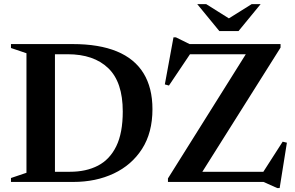

<svg xmlns="http://www.w3.org/2000/svg" viewBox="-20 -904 1465 954"><path d="M590 -350Q590 -496 518 -565.2Q446 -634.5 316 -634.5H182.5L174 -685H341.5Q472 -685 560.2 -648.8Q648.5 -612.5 693 -540.2Q737.5 -468 737.5 -361.5Q737.5 -245 686 -164.5Q634.5 -84 545.5 -42Q456.5 0 344.5 0H174L182.5 -50.5H327.5Q408 -50.5 466.8 -81Q525.5 -111.5 557.8 -177.5Q590 -243.5 590 -350ZM34.5 0V-19.5L111.5 -45.5V-639.5L34.5 -665.5V-685H253V0ZM1374 -685V-667.5L970 -26L915.5 -50.5H1288.5L1384.5 -200L1405.5 -195L1369.5 30.5H1357.5L1289.5 0H814.5V-17.5L1217 -659.5L1298 -634.5H924L819.5 -479L799 -484.5L842 -718.5H854L922 -685ZM1132 -803.5H1102.5L1230.5 -883.5H1275L1165 -749.5H1070L960 -883.5H1004.5Z"/></svg>

Font: Newsreader 36pt SemiBold
Style: Regular
Weight: 600
Designer: Hugues Gentile
Foundry: Production Type
Version: Version 1.003